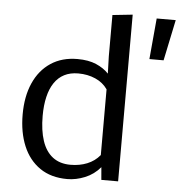

<svg xmlns="http://www.w3.org/2000/svg" viewBox="-54 -813 822 874"><g transform="rotate(5 357.0 -376.5)"><path d="M285.2 9.8Q210.9 9.8 160.2 -25.1Q109.4 -60.1 83.5 -122.1Q57.6 -184.1 57.6 -265.6Q57.6 -348.1 84.7 -409.4Q111.8 -470.7 162.8 -504.6Q213.9 -538.6 284.7 -538.6Q335.4 -538.6 370.4 -523.4Q405.3 -508.3 427.7 -484.4L425.3 -563V-752L517.1 -761.7V0H440.4L435.5 -57.6Q406.7 -23.4 366 -6.8Q325.2 9.8 285.2 9.8ZM294.4 -56.2Q335.9 -56.2 370.4 -70.1Q404.8 -84 428.2 -112.3V-412.6Q407.7 -442.4 372.3 -458Q336.9 -473.6 293.9 -473.6Q257.3 -473.6 230.2 -459.7Q203.1 -445.8 185.1 -419.2Q167 -392.6 158 -354.2Q148.9 -315.9 148.9 -267.1Q148.9 -200.7 164.6 -153.6Q180.2 -106.4 212.6 -81.3Q245.1 -56.2 294.4 -56.2ZM610.4 -566.9 627.4 -753.9H714.4L675.3 -566.9Z"/></g></svg>

Font: Comme
Style: Regular
Weight: 400
Designer: Vernon Adams
Foundry: Vernon Adams
Version: Version 1.000;gftools[0.9.27]